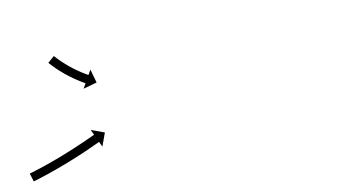

<svg xmlns="http://www.w3.org/2000/svg" viewBox="-53 -373 783 438"><g transform="rotate(-10 339.0 -154.0)"><path d="M-8.9 -36.5C-9.5 -36.3 -10.1 -36.1 -10.8 -35.9L-5 -16.8C-4.4 -17 -3.8 -17.1 -3.2 -17.3L-3.1 -17.3L-3.1 -17.3C-1.4 -17.9 0.4 -18.4 2.1 -18.9L2.1 -18.9L2.1 -18.9C4.9 -19.8 7.6 -20.6 10.3 -21.5L10.3 -21.5L10.3 -21.5C13.9 -22.6 17.4 -23.8 20.9 -24.9L20.9 -24.9L20.9 -24.9C25.1 -26.3 29.2 -27.7 33.4 -29.1C33.4 -29.1 33.4 -29.1 33.4 -29.1C33.4 -29.1 33.4 -29.1 33.4 -29.1C38 -30.7 42.7 -32.3 47.3 -34C47.3 -34 47.3 -34 47.3 -34C47.3 -34 47.3 -34 47.3 -34C52.2 -35.8 57.1 -37.6 62.1 -39.4C62.1 -39.4 62.1 -39.4 62.1 -39.4C62.1 -39.4 62.1 -39.4 62.1 -39.4C67.2 -41.3 72.2 -43.2 77.2 -45.2C77.2 -45.2 77.3 -45.2 77.3 -45.2C77.3 -45.2 77.3 -45.2 77.3 -45.2C82.3 -47.2 87.3 -49.2 92.4 -51.2C92.4 -51.2 92.4 -51.2 92.4 -51.2C92.4 -51.2 92.4 -51.2 92.4 -51.2C97.3 -53.2 102.1 -55.2 106.9 -57.2L107 -57.2L107 -57.2C111.5 -59.1 116 -61.1 120.5 -63L120.5 -63L120.5 -63C124.6 -64.8 128.6 -66.6 132.6 -68.3L132.6 -68.4L132.6 -68.4C136 -69.9 139.4 -71.4 142.8 -72.9L142.8 -73L142.8 -73C145.4 -74.2 148 -75.3 150.6 -76.6L150.6 -76.6L150.6 -76.6C152.3 -77.3 154 -78.1 155.7 -78.9C156.3 -79.2 156.8 -79.5 157.4 -79.7L163 -67.8L174.1 -98.6L143.3 -109.8L148.9 -97.8C148.3 -97.6 147.7 -97.3 147.2 -97C145.5 -96.2 143.9 -95.5 142.2 -94.7L142.2 -94.7L142.2 -94.7C139.6 -93.5 137.1 -92.3 134.5 -91.1L134.5 -91.1L134.5 -91.2C131.2 -89.6 127.8 -88.1 124.4 -86.6L124.5 -86.6L124.5 -86.6C120.5 -84.9 116.5 -83.1 112.5 -81.4L112.6 -81.4L112.6 -81.4C108.1 -79.5 103.7 -77.5 99.2 -75.7L99.2 -75.7L99.2 -75.7C94.4 -73.7 89.6 -71.7 84.8 -69.7C84.8 -69.7 84.9 -69.7 84.9 -69.7C84.9 -69.7 84.9 -69.8 84.9 -69.8C79.9 -67.8 75 -65.8 70 -63.8C70 -63.8 70 -63.8 70 -63.8C70 -63.8 70 -63.8 70 -63.8C65 -61.9 60 -60 55 -58.1C55 -58.1 55.1 -58.1 55.1 -58.1C55.1 -58.1 55.1 -58.1 55.1 -58.1C50.2 -56.3 45.4 -54.6 40.5 -52.8C40.5 -52.8 40.5 -52.8 40.5 -52.8C40.6 -52.8 40.6 -52.8 40.6 -52.8C36 -51.2 31.5 -49.6 26.9 -48C26.9 -48 26.9 -48 26.9 -48C26.9 -48 26.9 -48 26.9 -48C22.8 -46.6 18.7 -45.3 14.6 -43.9L14.7 -43.9L14.7 -43.9C11.2 -42.8 7.7 -41.7 4.3 -40.6L4.3 -40.6L4.3 -40.6C1.6 -39.7 -1.1 -38.9 -3.8 -38L-3.7 -38.1L-3.7 -38.1C-5.5 -37.5 -7.2 -37 -8.9 -36.5L-8.9 -36.5ZM90.4 -289.8C90.2 -290.1 90 -290.4 89.8 -290.6L74.7 -277.4C75 -277.2 75.2 -276.9 75.4 -276.6L75.4 -276.6L75.5 -276.6C76.1 -275.9 76.8 -275.1 77.5 -274.4L77.5 -274.3L77.5 -274.3C78.6 -273.2 79.6 -272 80.7 -270.9C80.7 -270.9 80.7 -270.8 80.7 -270.8C80.7 -270.8 80.7 -270.8 80.7 -270.8C82.1 -269.3 83.6 -267.9 85 -266.4C85 -266.4 85 -266.4 85 -266.4C85 -266.3 85 -266.3 85 -266.3C86.7 -264.6 88.4 -262.9 90.2 -261.2C90.2 -261.2 90.2 -261.2 90.2 -261.2C90.2 -261.2 90.2 -261.2 90.2 -261.2C92.2 -259.3 94.2 -257.5 96.2 -255.6C96.2 -255.6 96.2 -255.6 96.2 -255.6C96.2 -255.6 96.2 -255.6 96.2 -255.6C98.4 -253.6 100.6 -251.7 102.8 -249.9C102.8 -249.9 102.8 -249.8 102.8 -249.8C102.8 -249.8 102.8 -249.8 102.8 -249.8C105.1 -247.9 107.4 -246 109.7 -244.1C109.7 -244.1 109.8 -244.1 109.8 -244C109.8 -244 109.8 -244 109.8 -244C112.2 -242.2 114.5 -240.3 116.9 -238.5C116.9 -238.5 117 -238.5 117 -238.5C117 -238.5 117 -238.5 117 -238.5C119.3 -236.7 121.7 -235 124.1 -233.3C124.1 -233.3 124.1 -233.3 124.1 -233.3C124.1 -233.3 124.1 -233.3 124.1 -233.3C126.4 -231.7 128.6 -230.2 130.9 -228.7C130.9 -228.7 130.9 -228.7 130.9 -228.7C130.9 -228.6 130.9 -228.6 130.9 -228.6C133 -227.3 135 -226 137.1 -224.7C137.1 -224.7 137.1 -224.6 137.1 -224.6C137.1 -224.6 137.1 -224.6 137.1 -224.6C138.9 -223.5 140.6 -222.4 142.4 -221.4C142.4 -221.4 142.4 -221.4 142.4 -221.4C142.4 -221.3 142.4 -221.3 142.4 -221.3C143.8 -220.5 145.2 -219.7 146.5 -218.9L146.6 -218.9L146.6 -218.9C147.5 -218.4 148.3 -217.9 149.2 -217.4L149.2 -217.3L149.3 -217.3C149.6 -217.2 149.9 -217 150.2 -216.8L143.7 -205.3L175.3 -214.1L166.5 -245.7L160 -234.2C159.7 -234.4 159.4 -234.6 159.1 -234.7L159.1 -234.7L159.2 -234.7C158.3 -235.2 157.5 -235.7 156.6 -236.2L156.6 -236.2L156.6 -236.2C155.3 -236.9 154 -237.7 152.7 -238.5C152.7 -238.5 152.7 -238.5 152.7 -238.5C152.8 -238.5 152.8 -238.5 152.8 -238.5C151.1 -239.5 149.4 -240.5 147.7 -241.6C147.7 -241.6 147.8 -241.6 147.8 -241.5C147.8 -241.5 147.8 -241.5 147.8 -241.5C145.8 -242.8 143.9 -244 141.9 -245.3C141.9 -245.3 142 -245.3 142 -245.3C142 -245.3 142 -245.3 142 -245.3C139.9 -246.7 137.7 -248.2 135.6 -249.7C135.6 -249.7 135.6 -249.7 135.6 -249.7C135.6 -249.6 135.7 -249.6 135.7 -249.6C133.4 -251.2 131.2 -252.9 128.9 -254.5C128.9 -254.5 128.9 -254.5 129 -254.5C129 -254.5 129 -254.5 129 -254.5C126.7 -256.2 124.5 -257.9 122.2 -259.7C122.2 -259.7 122.3 -259.7 122.3 -259.7C122.3 -259.7 122.3 -259.6 122.3 -259.6C120.1 -261.4 117.9 -263.2 115.7 -265.1C115.7 -265.1 115.7 -265.1 115.8 -265C115.8 -265 115.8 -265 115.8 -265C113.7 -266.8 111.6 -268.6 109.6 -270.5C109.6 -270.5 109.6 -270.4 109.6 -270.4C109.7 -270.4 109.7 -270.4 109.7 -270.4C107.8 -272.1 105.9 -273.9 104.1 -275.6C104.1 -275.6 104.1 -275.6 104.1 -275.6C104.1 -275.6 104.1 -275.6 104.1 -275.6C102.5 -277.2 100.8 -278.8 99.2 -280.4C99.2 -280.4 99.2 -280.4 99.3 -280.4C99.3 -280.4 99.3 -280.4 99.3 -280.4C97.9 -281.7 96.6 -283.1 95.3 -284.5C95.3 -284.5 95.3 -284.5 95.3 -284.5C95.3 -284.5 95.3 -284.5 95.3 -284.5C94.3 -285.6 93.3 -286.7 92.3 -287.8L92.3 -287.7L92.3 -287.7C91.7 -288.4 91.1 -289.1 90.4 -289.9L90.4 -289.9Z"/></g></svg>

Font: FRB American Cursive Just Arrows Extrabold
Style: Bold Italic
Weight: 800
Italic angle: -25°
Version: Version 2.0;Modular Font Editor K font №1